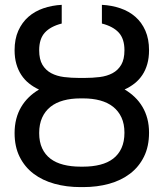

<svg xmlns="http://www.w3.org/2000/svg" viewBox="-20 -757 671 787"><path d="M325.3 -437.5Q359 -437.5 388.8 -441.2Q418.7 -445 441.2 -457Q463.8 -469.1 476.9 -491.5Q490.1 -513.8 490.1 -551.1Q490.1 -598 466.8 -623.4Q443.5 -648.8 397.7 -660.5V-737.2Q438.2 -735.1 473.5 -723Q508.9 -710.9 535 -688Q561.1 -665.1 576 -631Q590.9 -596.9 590.9 -551.1Q590.9 -519.9 583.8 -494.7Q576.7 -469.5 563.6 -449.8Q550.4 -430 532 -415.3Q513.5 -400.6 490.8 -390.3Q513.8 -376.8 532.3 -359Q550.8 -341.3 563.9 -319.1Q577.1 -296.9 584 -270.4Q590.9 -244 590.9 -213.1Q590.9 -156.6 570.1 -114.7Q549.4 -72.8 513 -45.1Q476.6 -17.4 427.4 -3.7Q378.2 9.9 321 9.9H309.7Q252.8 9.9 203.5 -3.7Q154.1 -17.4 117.7 -44.9Q81.3 -72.4 60.5 -114.2Q39.8 -155.9 39.8 -211.6Q39.8 -242.5 46.7 -269.4Q53.6 -296.2 66.8 -318.4Q79.9 -340.6 98.4 -358.5Q116.8 -376.4 139.9 -389.9Q117.5 -400.2 99.1 -415Q80.6 -429.7 67.5 -449.6Q54.3 -469.5 47.1 -494.7Q39.8 -519.9 39.8 -551.1Q39.8 -596.9 55 -631Q70.3 -665.1 96.4 -688Q122.5 -710.9 157.8 -723Q193.2 -735.1 233 -737.2V-660.5Q187.1 -648.8 163.9 -623.4Q140.6 -598 140.6 -551.1Q140.6 -513.8 153.9 -491.5Q167.3 -469.1 190 -457Q212.7 -445 242.5 -441.2Q272.4 -437.5 305.4 -437.5ZM309.7 -353.7Q271.3 -353.7 240.1 -345.2Q208.8 -336.6 186.8 -319.1Q164.8 -301.5 152.7 -274.7Q140.6 -247.9 140.6 -211.6Q140.6 -175.4 152.7 -149.3Q164.8 -123.2 186.8 -106.5Q208.8 -89.8 240.1 -81.9Q271.3 -73.9 309.7 -73.9H321Q359.4 -73.9 390.6 -81.9Q421.9 -89.8 443.9 -106.7Q465.9 -123.6 478 -150Q490.1 -176.5 490.1 -213.1Q490.1 -248.9 478 -275.2Q465.9 -301.5 443.9 -319.1Q421.9 -336.6 390.6 -345.2Q359.4 -353.7 321 -353.7Z"/></svg>

Font: Fast_Sans-Dotted
Style: Regular
Weight: 400
Version: Version 3.018